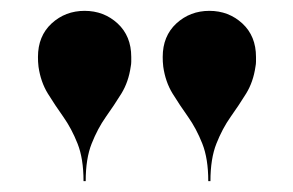

<svg xmlns="http://www.w3.org/2000/svg" viewBox="-20 -780 541 354"><path d="M451 -657Q447 -629 433.8 -607.5Q420.5 -586 405.2 -564.5Q390 -543 379 -515.2Q368 -487.5 368 -446H364Q364 -487.5 353 -515.2Q342 -543 326.8 -564.5Q311.5 -586 298.2 -607.5Q285 -629 281 -657Q280.5 -662 280.2 -666.2Q280 -670.5 280 -675Q280 -713.5 305.2 -736.8Q330.5 -760 366 -760Q401.5 -760 426.8 -736.8Q452 -713.5 452 -675Q452 -670.5 452 -666.2Q452 -662 451 -657ZM221 -657Q217 -629 203.8 -607.5Q190.5 -586 175.2 -564.5Q160 -543 149 -515.2Q138 -487.5 138 -446H134Q134 -487.5 123 -515.2Q112 -543 96.8 -564.5Q81.5 -586 68.2 -607.5Q55 -629 51 -657Q50.5 -662 50.2 -666.2Q50 -670.5 50 -675Q50 -713.5 75.2 -736.8Q100.5 -760 136 -760Q171.5 -760 196.8 -736.8Q222 -713.5 222 -675Q222 -670.5 222 -666.2Q222 -662 221 -657Z"/></svg>

Font: Bodoni* 48
Style: Bold
Weight: 700
Version: Version 2.2